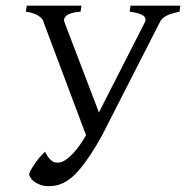

<svg xmlns="http://www.w3.org/2000/svg" viewBox="-20 -635 649 670"><path d="M606.4 -594.2Q575.7 -587.9 559.6 -579.3Q543.5 -570.8 537.6 -557.1L335.9 -162.1Q313.5 -121.6 294.2 -92.8Q274.9 -64 258.1 -44.2Q241.2 -24.4 226.6 -12.9Q211.9 -1.5 198.5 4.6Q185.1 10.7 173.1 12.7Q161.1 14.6 149.9 14.6Q132.8 14.6 119.6 9.5Q106.4 4.4 97.9 -2.4Q89.4 -9.3 85.2 -16.8Q81.1 -24.4 82 -28.8Q82.5 -31.7 86.9 -40.3Q91.3 -48.8 98.9 -60.1Q106.4 -71.3 116.2 -83.3Q126 -95.2 137.2 -105.5Q143.1 -93.8 148.7 -86.2Q154.3 -78.6 159.7 -74.5Q165 -70.3 170.4 -68.8Q175.8 -67.4 181.6 -67.4Q194.8 -67.4 208.7 -76.9Q222.7 -86.4 235.8 -100.6Q249 -114.7 260.5 -131.6Q272 -148.4 280.3 -163.1L132.3 -557.1Q129.9 -569.8 114 -580.1Q98.1 -590.3 70.3 -594.2L73.2 -615.2H264.2L261.2 -594.2Q227.1 -591.8 213.4 -581.5Q199.7 -571.3 205.1 -557.1L325.2 -242.7L485.4 -557.1Q492.2 -571.3 480.2 -580.3Q468.3 -589.4 432.6 -594.2L435.5 -615.2H609.4Z"/></svg>

Font: Gentium Plus CyrE
Style: Italic
Weight: 400
Italic angle: -8°
Designer: J. Victor Gaultney, Annie Olsen, Iska Routamaa, Becca Hirsbrunner
Foundry: SIL International
Version: Version 5.000